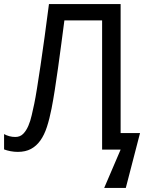

<svg xmlns="http://www.w3.org/2000/svg" viewBox="-20 -734 717 942"><path d="M481 0V-633.8H295.9Q288.6 -578.6 280.8 -518.8Q272.9 -459 264.9 -401.6Q256.8 -344.2 248.8 -292.5Q240.7 -240.7 232.9 -201.2Q223.1 -150.9 210.2 -111.3Q197.3 -71.8 178 -44.7Q158.7 -17.6 131.8 -3.2Q105 11.2 66.9 11.2Q49.8 11.2 31.7 7.8Q13.7 4.4 0 -1V-76.2Q11.2 -69.8 25.4 -65.9Q39.6 -62 55.2 -62Q78.6 -62 93.8 -77.4Q108.9 -92.8 119.1 -116.7Q129.4 -140.6 135.7 -169.2Q142.1 -197.8 147.9 -224.1Q153.8 -252 161.6 -300.8Q169.4 -349.6 179 -413.6Q188.5 -477.5 199 -554.2Q209.5 -630.9 220.2 -713.9H571.8V-81.1H667L597.2 188H491.2L571.8 0Z"/></svg>

Font: WenQuanYi Micro Hei
Style: Regular
Weight: 400
Foundry: Ascender Corporation
Version: Version 0.2.0-beta